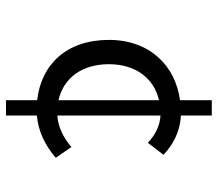

<svg xmlns="http://www.w3.org/2000/svg" viewBox="-63 -630 726 640"><g transform="rotate(90 300.0 -310.0)"><path d="M194 -310C194 -398 240 -460 314 -477V-142C239 -159 194 -221 194 -310ZM314 33H365V-70C417 -74 466 -98 506 -133L470 -185C442 -161 407 -141 365 -138V-482C400 -480 430 -464 456 -440L496 -492C465 -521 423 -547 365 -550V-653H314V-547C201 -532 113 -448 113 -310C113 -169 195 -84 314 -71Z"/></g></svg>

Font: Hasklig
Style: Regular
Weight: 400
Monospace: yes
Designer: Paul D. Hunt, Teo Tuominen
Foundry: Adobe Systems Incorporated
Version: Version 2.030;PS 1.0;hotconv 16.6.51;makeotf.lib2.5.65220